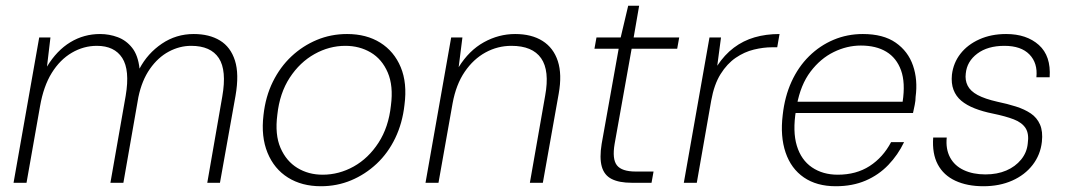

<svg xmlns="http://www.w3.org/2000/svg" viewBox="-20 -634 3707 666"><path d="M27 0 116 -504H155L143 -403Q177 -459 224 -487.5Q271 -516 327 -516Q359 -516 388.5 -505Q418 -494 438.5 -468Q459 -442 464 -396Q492 -449 541.5 -482.5Q591 -516 652 -516Q706 -516 743 -493.5Q780 -471 795 -424Q810 -377 797 -302L743 0H699L751 -299Q767 -390 739 -432.5Q711 -475 643 -475Q603 -475 565.5 -455Q528 -435 500 -395Q472 -355 460 -297L408 0H363L416 -302Q431 -391 404 -433Q377 -475 316 -475Q270 -475 229 -451Q188 -427 159.5 -381Q131 -335 119 -266L72 0Z M1093 12Q1027 12 979 -18Q931 -48 908 -104Q885 -160 894 -235Q901 -299 926.5 -350.5Q952 -402 991 -438.5Q1030 -475 1079 -495.5Q1128 -516 1184 -516Q1251 -516 1299 -486Q1347 -456 1370 -401Q1393 -346 1383 -270Q1376 -207 1351 -155Q1326 -103 1286.5 -66Q1247 -29 1198 -8.5Q1149 12 1093 12ZM1099 -28Q1156 -28 1207 -56.5Q1258 -85 1293 -139Q1328 -193 1336 -268Q1345 -336 1325 -382.5Q1305 -429 1266 -452Q1227 -475 1178 -475Q1122 -475 1071 -446.5Q1020 -418 985 -364.5Q950 -311 942 -236Q933 -167 953 -121Q973 -75 1011.5 -51.5Q1050 -28 1099 -28Z M1456 0 1545 -504H1584L1571 -401Q1607 -459 1658.5 -487.5Q1710 -516 1767 -516Q1824 -516 1862 -492Q1900 -468 1915 -422Q1930 -376 1918 -309L1863 0H1818L1871 -302Q1887 -389 1857 -432Q1827 -475 1754 -475Q1706 -475 1664 -452Q1622 -429 1592 -385Q1562 -341 1550 -276L1501 0Z M2171 0Q2128 0 2102 -13Q2076 -26 2067.5 -56Q2059 -86 2067 -135L2126 -465H2042L2049 -504H2133L2159 -614H2197L2178 -504H2336L2329 -465H2171L2112 -135Q2103 -82 2120 -60.5Q2137 -39 2185 -39H2247L2240 0Z M2352 0 2441 -504H2481L2468 -406Q2493 -444 2525.5 -468.5Q2558 -493 2597.5 -504.5Q2637 -516 2684 -516L2676 -470H2658Q2628 -470 2595 -462Q2562 -454 2532 -433.5Q2502 -413 2479.5 -377Q2457 -341 2447 -285L2397 0Z M2879 12Q2813 12 2768.5 -18.5Q2724 -49 2705 -105Q2686 -161 2695 -235Q2702 -299 2725.5 -350.5Q2749 -402 2786.5 -439Q2824 -476 2871.5 -496Q2919 -516 2973 -516Q3044 -516 3087 -486Q3130 -456 3147 -406.5Q3164 -357 3156 -298Q3156 -285 3153 -270.5Q3150 -256 3147 -242H2727L2734 -281H3111Q3121 -347 3105.5 -390Q3090 -433 3054.5 -454.5Q3019 -476 2966 -476Q2918 -476 2872 -453.5Q2826 -431 2791.5 -385.5Q2757 -340 2744 -269L2741 -251Q2729 -178 2744 -128.5Q2759 -79 2796.5 -53.5Q2834 -28 2886 -28Q2950 -28 2996.5 -58Q3043 -88 3071 -141H3116Q3095 -97 3061.5 -62Q3028 -27 2982.5 -7.5Q2937 12 2879 12Z M3391 12Q3335 12 3294 -7Q3253 -26 3233 -63.5Q3213 -101 3217 -157H3264Q3260 -117 3275.5 -88Q3291 -59 3323 -44Q3355 -29 3398 -29Q3439 -29 3470.5 -42.5Q3502 -56 3522 -80.5Q3542 -105 3545 -136Q3550 -170 3537.5 -189.5Q3525 -209 3496.5 -220Q3468 -231 3424 -240Q3389 -247 3361 -258Q3333 -269 3314.5 -284.5Q3296 -300 3287.5 -322.5Q3279 -345 3282 -375Q3287 -416 3311.5 -447.5Q3336 -479 3377 -497.5Q3418 -516 3470 -516Q3541 -516 3583.5 -478Q3626 -440 3621 -366H3575Q3580 -415 3551 -445Q3522 -475 3464 -475Q3406 -475 3370 -448Q3334 -421 3330 -379Q3327 -356 3336.5 -337Q3346 -318 3371 -304.5Q3396 -291 3440 -281Q3474 -274 3504 -264.5Q3534 -255 3555.5 -240.5Q3577 -226 3587.5 -202Q3598 -178 3594 -142Q3589 -97 3562 -62Q3535 -27 3491 -7.5Q3447 12 3391 12Z"/></svg>

Font: DM Sans ExtraLight
Style: Italic
Weight: 250
Italic angle: -10°
Designer: Colophon Foundry, Jonny Pinhorn
Foundry: Colophon Foundry
Version: Version 4.004;gftools[0.9.30]